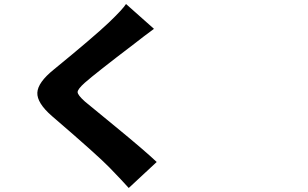

<svg xmlns="http://www.w3.org/2000/svg" viewBox="-20 -853 1540 959"><path d="M609.4 -833 749 -709Q697.3 -670.9 651.4 -634.8Q460 -489.3 403.3 -439.5Q367.2 -407.2 367.7 -392.6Q368.2 -377.9 404.3 -345.7Q410.2 -340.8 557.1 -220.2Q704.1 -99.6 762.7 -43.9L623 85.9Q590.8 49.8 526.4 -16.6Q467.8 -77.1 239.3 -273.4Q164.1 -338.9 166.5 -390.1Q168.9 -441.4 249 -505.9Q447.3 -668 522.5 -739.3Q593.8 -807.6 609.4 -833Z"/></svg>

Font: Bpmf Zihi Sans Heavy
Style: Heavy
Weight: 900
Foundry: But Ko
Version: Version 1.320